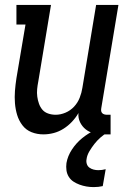

<svg xmlns="http://www.w3.org/2000/svg" viewBox="-20 -540 540 783"><path d="M157 8Q131 8 108.5 -1Q86 -10 71.5 -29Q57 -48 50 -71Q43 -94 41 -119Q39 -144 41 -169.5Q43 -195 47 -221L84 -440H47V-520H188L136 -207Q133 -192 131.5 -176.5Q130 -161 132 -146Q134 -131 139 -117Q144 -103 153 -92.5Q162 -82 176.5 -77Q191 -72 207 -72Q227 -72 247 -80.5Q267 -89 282 -105Q297 -121 305 -141.5Q313 -162 316 -182L372 -520H463L393 -99Q392 -93 392.5 -88Q393 -83 396.5 -79Q400 -75 405.5 -73.5Q411 -72 416 -72H431V8H402Q382 8 363 3.5Q344 -1 329.5 -12.5Q315 -24 306.5 -41.5Q298 -59 300 -79Q289 -60 273.5 -43.5Q258 -27 239 -15Q220 -3 199 2.5Q178 8 157 8ZM362 223Q347 223 332.5 220.5Q318 218 304.5 213Q291 208 279.5 200.5Q268 193 260.5 181Q253 169 251 154.5Q249 140 251 125Q256 96 273.5 69.5Q291 43 315 23.5Q339 4 367 -9.5Q395 -23 424 -31L419 0Q403 9 389.5 21Q376 33 365 47Q354 61 344.5 77Q335 93 333 109Q331 119 334 128.5Q337 138 344.5 143.5Q352 149 361.5 151.5Q371 154 381 154Q388 154 396 153Q404 152 411 150L399 219Q390 221 381 222Q372 223 362 223Z"/></svg>

Font: Iosevka Curly Slab Medium
Style: Italic
Weight: 500
Italic angle: -9°
Monospace: yes
Designer: Belleve Invis
Foundry: Belleve Invis
Version: Version 22.1.2; ttfautohint (v1.8.4)